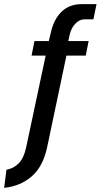

<svg xmlns="http://www.w3.org/2000/svg" viewBox="-97 -710 485 925"><path d="M-66 108Q-30 101 -6 76Q18 51 29 0L123 -442H55L69 -512H138L147 -549Q161 -616 199 -653Q237 -690 296 -690H368L353 -617H311Q286 -617 266 -596Q246 -575 239 -544L232 -512H330L316 -442H223L130 0Q110 93 55.5 140Q1 187 -77 195Z"/></svg>

Font: Decalotype Medium Italic
Style: Regular
Weight: 500
Italic angle: -12°
Designer: Alfredo Marco Pradil
Foundry: Alfredo Marco Pradil
Version: Version 1.0